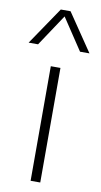

<svg xmlns="http://www.w3.org/2000/svg" viewBox="-123 -850 469 892"><g transform="rotate(10 111.5 -404.0)"><path d="M89 0V-540.5H134.5V0ZM-31.5 -630.5 89 -808H135L255.5 -630.5H211L112 -779.5L13 -630.5Z"/></g></svg>

Font: Encode Sans SmExp XLt
Style: Regular
Weight: 200
Width: 6
Designer: Multiple Designers
Foundry: Impallari Type
Version: Version 3.002; ttfautohint (v1.8.3) -l 8 -r 50 -G 200 -x 14 